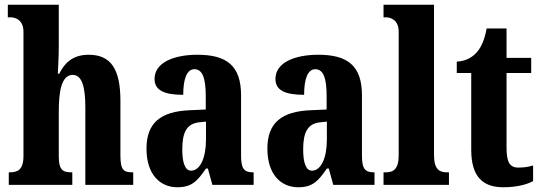

<svg xmlns="http://www.w3.org/2000/svg" viewBox="-20 -780 2285 810"><path d="M17 0H285V-53H282C246 -53 228 -62 228 -119V-309C228 -391 238 -464 287 -464C325 -464 340 -415 340 -329V0H542V-53H539C502 -53 488 -62 488 -124V-355C488 -491 446 -549 354 -549C282 -549 250 -509 230 -469H224C225 -493 228 -540 228 -586V-760H13V-707H25C41 -707 79 -699 79 -646V-122C79 -62 53 -53 21 -53H17Z M728 10C788 10 812 -15 849 -69H857L876 0H1050V-53H1047C1009 -53 997 -69 997 -124V-378C997 -504 935 -549 813 -549C713 -549 632 -516 632 -447C632 -400 671 -380 753 -380C753 -449 769 -488 800 -488C835 -488 848 -449 848 -374V-318L781 -315C658 -310 598 -262 598 -153C598 -42 657 10 728 10ZM786 -60C761 -60 749 -93 749 -149C749 -221 767 -258 820 -264L849 -267V-191C849 -113 824 -60 786 -60Z M1238 10C1298 10 1322 -15 1359 -69H1367L1386 0H1560V-53H1557C1519 -53 1507 -69 1507 -124V-378C1507 -504 1445 -549 1323 -549C1223 -549 1142 -516 1142 -447C1142 -400 1181 -380 1263 -380C1263 -449 1279 -488 1310 -488C1345 -488 1358 -449 1358 -374V-318L1291 -315C1168 -310 1108 -262 1108 -153C1108 -42 1167 10 1238 10ZM1296 -60C1271 -60 1259 -93 1259 -149C1259 -221 1277 -258 1330 -264L1359 -267V-191C1359 -113 1334 -60 1296 -60Z M1598 0H1874V-53H1865C1833 -53 1811 -67 1811 -125V-760H1598V-707H1608C1624 -707 1662 -699 1662 -646V-125C1662 -67 1640 -53 1608 -53H1598Z M2104 10C2167 10 2210 -5 2229 -16V-82C2211 -76 2190 -73 2167 -73C2128 -73 2117 -99 2117 -159V-472H2221V-536H2117V-660H2033C2025 -614 2011 -584 1996 -565C1980 -544 1951 -522 1907 -520V-472H1968V-148C1968 -31 2020 10 2104 10Z"/></svg>

Font: Noto Serif Sinhala ExtraCondensed ExtraBold
Style: Regular
Weight: 800
Width: 2
Designer: Jelle Bosma - Monotype Design Team
Foundry: Monotype Imaging Inc.
Version: Version 2.007